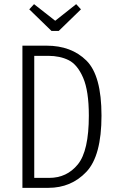

<svg xmlns="http://www.w3.org/2000/svg" viewBox="-20 -905 562 925"><path d="M469 -348Q469 -154 396 -77Q323 0 213 0H88V-685H204Q324 -685 396.5 -613Q469 -541 469 -348ZM145 -636V-48H217Q302 -48 355 -113Q408 -178 408 -348Q408 -467 380.5 -530.5Q353 -594 311 -615Q269 -636 212 -636ZM347 -885 370 -860 263 -756H228L121 -860L144 -885L246 -805Z"/></svg>

Font: Fira Sans Extra Condensed Light
Style: Regular
Weight: 300
Width: 1
Designer: Carrois Corporate & Edenspiekermann AG
Foundry: Carrois Corporate GbR & Edenspiekermann AG
Version: Version 4.203